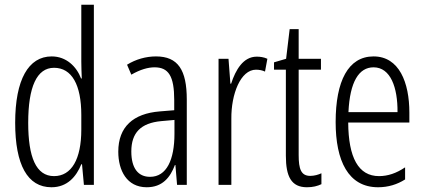

<svg xmlns="http://www.w3.org/2000/svg" viewBox="-20 -780 1790 810"><path d="M197 10C264 10 302 -35 323 -87H326L334 0H376V-760H323V-520C323 -498 324 -476 325 -449H322C303 -499 260 -542 198 -542C100 -542 44 -444 44 -262C44 -85 96 10 197 10ZM208 -37C132 -37 99 -117 99 -262C99 -413 135 -494 208 -494C283 -494 323 -422 323 -295V-233C323 -109 282 -37 208 -37Z M638 -542C596 -542 553 -530 516 -507L534 -465C572 -487 605 -496 632 -496C691 -496 715 -459 715 -358V-315L654 -310C542 -301 479 -245 479 -140C479 -61 515 10 599 10C665 10 698 -31 718 -84H720L727 0H768V-360C768 -485 731 -542 638 -542ZM660 -269 716 -274V-216C716 -106 683 -34 613 -34C563 -34 534 -70 534 -141C534 -220 574 -261 660 -269Z M1063 -541C1006 -541 974 -485 955 -427H952L944 -532H902V0H956V-279C955 -383 995 -486 1060 -486C1074 -486 1088 -483 1098 -478L1108 -532C1093 -539 1077 -541 1063 -541Z M1289 -38C1250 -38 1240 -67 1240 -126V-486H1334V-532H1240V-657H1202L1187 -532L1136 -517V-486H1186V-123C1186 -35 1209 10 1275 10C1300 10 1319 5 1336 -3V-49C1323 -43 1306 -38 1289 -38Z M1556 -542C1449 -542 1396 -438 1396 -265C1396 -102 1449 10 1575 10C1618 10 1656 -2 1689 -23V-74C1652 -49 1616 -37 1579 -37C1492 -37 1450 -115 1449 -263H1707V-305C1707 -432 1664 -542 1556 -542ZM1556 -496C1628 -496 1658 -410 1657 -307H1450C1456 -435 1494 -496 1556 -496Z"/></svg>

Font: Noto Sans Devanagari ExtraCondensed Light
Style: Regular
Weight: 300
Width: 2
Designer: Jelle Bosma - Monotype Design Team
Foundry: Monotype Imaging Inc.
Version: Version 2.004